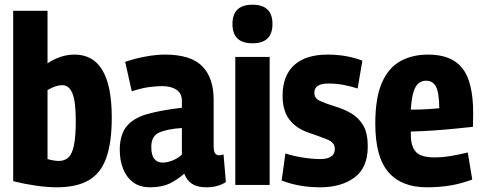

<svg xmlns="http://www.w3.org/2000/svg" viewBox="-20 -786 2053 816"><path d="M36 -16V-740H182V-517Q238 -554 297 -554Q455 -554 455 -287Q455 -180 431.5 -114.5Q408 -49 356.5 -19.5Q305 10 221 10Q181 10 132.5 3Q84 -4 36 -16ZM182 -110Q209 -102 230 -102Q255 -102 271 -117Q287 -132 294.5 -169.5Q302 -207 302 -273Q302 -356 287.5 -390Q273 -424 245 -424Q216 -424 182 -403Z M489 -149Q489 -214 518.5 -249.5Q548 -285 607 -301.5Q666 -318 753 -328V-359Q753 -389 730 -404.5Q707 -420 669 -420Q646 -420 614.5 -416Q583 -412 540 -398L512 -523Q551 -537 597.5 -545.5Q644 -554 681 -554Q791 -554 839.5 -504.5Q888 -455 888 -362V-167Q888 -142 894.5 -134Q901 -126 910 -126Q922 -126 930 -130L940 -12Q924 -2 904 4Q884 10 857 10Q819 10 796.5 -4.5Q774 -19 763 -48Q734 -22 700.5 -6Q667 10 618 10Q574 10 545.5 -11.5Q517 -33 503 -69Q489 -105 489 -149ZM623 -162Q623 -126 636 -110.5Q649 -95 670 -95Q691 -95 713.5 -104Q736 -113 753 -129V-242Q693 -238 658 -223.5Q623 -209 623 -162Z M1053 -602Q968 -602 968 -684Q968 -766 1053 -766Q1138 -766 1138 -684Q1138 -602 1053 -602ZM980 0V-544H1126V0Z M1177 -19 1193 -134Q1221 -124 1263.5 -117Q1306 -110 1340 -110Q1403 -110 1403 -153Q1403 -180 1372.5 -192.5Q1342 -205 1295 -221Q1240 -239 1210.5 -277Q1181 -315 1181 -379Q1181 -464 1230 -509Q1279 -554 1373 -554Q1414 -554 1452.5 -547Q1491 -540 1520 -528L1500 -410Q1471 -419 1441 -425Q1411 -431 1375 -431Q1316 -431 1316 -392Q1316 -368 1340 -357Q1364 -346 1406 -333Q1443 -322 1474 -303.5Q1505 -285 1524 -252.5Q1543 -220 1543 -164Q1543 -73 1486.5 -31.5Q1430 10 1341 10Q1250 10 1177 -19Z M1793 10Q1687 10 1631 -54Q1575 -118 1575 -261Q1575 -369 1602.5 -433Q1630 -497 1680.5 -525.5Q1731 -554 1800 -554Q1899 -554 1945 -496Q1991 -438 1991 -305Q1991 -296 1990.5 -278Q1990 -260 1990 -247Q1961 -244 1917.5 -239.5Q1874 -235 1823.5 -231.5Q1773 -228 1726 -227Q1726 -222 1726 -214Q1726 -163 1748 -140Q1770 -117 1826 -117Q1859 -117 1895.5 -123Q1932 -129 1968 -138L1987 -23Q1942 -6 1895.5 2Q1849 10 1793 10ZM1726 -320Q1761 -320 1795.5 -322Q1830 -324 1847 -326Q1846 -394 1832.5 -418.5Q1819 -443 1791 -443Q1774 -443 1760.5 -433.5Q1747 -424 1738 -397Q1729 -370 1726 -320Z"/></svg>

Font: Georama SemiCondensed
Style: Bold
Weight: 700
Width: 4
Designer: Jean-Baptiste Levee
Foundry: Production Type
Version: Version 1.000